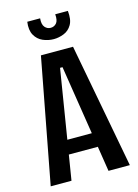

<svg xmlns="http://www.w3.org/2000/svg" viewBox="-126 -913 706 982"><g transform="rotate(-15 227.0 -422.0)"><path d="M17 0 142 -660H312L436 0H323L233 -573H220L127 0ZM110 -133V-208H348V-133ZM119 -844H187Q184 -812 196.5 -797.5Q209 -783 227 -783Q246 -783 258 -797Q270 -811 267 -844H334Q339 -797 323.5 -770.5Q308 -744 281 -733.5Q254 -723 228 -723Q198 -723 170.5 -735Q143 -747 128 -774Q113 -801 119 -844Z"/></g></svg>

Font: Bricolage Grotesque Condensed Medium
Style: Regular
Weight: 500
Width: 3
Designer: Mathieu Triay
Foundry: Atelier Triay
Version: Version 1.000;gftools[0.9.30]